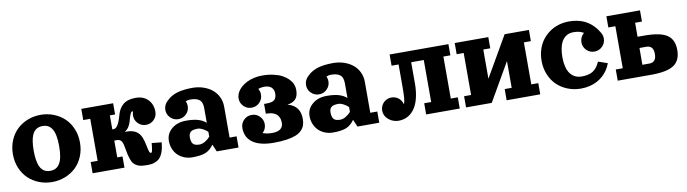

<svg xmlns="http://www.w3.org/2000/svg" viewBox="-29 -883 4718 1319"><g transform="rotate(-10 2330.5 -224.0)"><path d="M167.4 -440.7Q210.2 -457.5 258.3 -457.5Q306.4 -457.5 349.2 -440.7Q392.1 -423.8 423.8 -393.7Q455.6 -363.5 474 -319.3Q492.4 -275.1 492.4 -223.1Q492.4 -171.1 474 -127Q455.6 -82.8 423.8 -52.6Q392.1 -22.5 349.2 -5.6Q306.4 11.2 258.3 11.2Q210.2 11.2 167.4 -5.6Q124.5 -22.5 92.9 -52.6Q61.3 -82.8 42.8 -127Q24.4 -171.1 24.4 -223.1Q24.4 -275.1 42.8 -319.3Q61.3 -363.5 92.9 -393.7Q124.5 -423.8 167.4 -440.7ZM258.3 -379.4Q241.2 -379.4 227.8 -374.5Q214.4 -369.6 203.1 -358.4Q191.9 -347.2 184.7 -329.3Q177.5 -311.5 173.5 -284.9Q169.4 -258.3 169.4 -223.1Q169.4 -188 173.5 -161.4Q177.5 -134.8 184.7 -116.9Q191.9 -99.1 203.1 -87.9Q214.4 -76.7 227.8 -71.8Q241.2 -66.9 258.3 -66.9Q279.8 -66.9 295.7 -75.1Q311.5 -83.3 323.4 -101.3Q335.2 -119.4 341.2 -149.9Q347.2 -180.4 347.2 -223.1Q347.2 -265.9 341.2 -296.4Q335.2 -326.9 323.4 -345Q311.5 -363 295.7 -371.2Q279.8 -379.4 258.3 -379.4Z M541.3 -449.2H763.4V-371.1H726.8V-273.4H736.6Q767.6 -273.4 791.3 -361.3Q797.4 -384 807.3 -401.2Q817.1 -418.5 832.4 -431.8Q847.7 -445.1 870.2 -452Q892.8 -459 922.1 -459Q975.3 -459 1007.3 -426.4Q1039.3 -393.8 1039.3 -341.8Q1039.3 -309.3 1016.5 -286.5Q993.7 -263.7 961.2 -263.7Q928.7 -263.7 905.9 -286.5Q883.1 -309.3 883.1 -341.8Q883.1 -356.7 888.4 -370.6Q885.7 -371.1 883.1 -371.1Q879.2 -371.1 876 -368Q872.8 -365 866.8 -350.2Q860.8 -335.4 853.8 -307.9Q842 -262 807.4 -241.7H817.1Q835.7 -241.7 850.8 -238.8Q866 -235.8 877.2 -230.8Q888.4 -225.8 897.3 -217.5Q906.2 -209.2 912.2 -200.4Q918.2 -191.7 923.2 -178.8Q928.2 -166 931.4 -154.4Q934.6 -142.8 937.7 -127Q945.3 -90.3 949.3 -79.3Q953.4 -68.4 959.2 -68.4Q963.1 -68.4 965.1 -69.9Q967 -71.5 969.1 -78.4Q971.2 -85.2 972.9 -97.9Q974.6 -110.6 976.8 -134L1045.2 -127Q1042.7 -101.6 1038.5 -82.5Q1034.2 -63.5 1025.6 -45.3Q1017.1 -27.1 1004.4 -15.6Q991.7 -4.2 971.9 2.8Q952.1 9.8 926.3 9.8Q899.2 9.8 881 7.4Q862.8 5.1 848.5 -3.3Q834.2 -11.7 826.2 -20.8Q818.1 -29.8 810.8 -50.7Q803.5 -71.5 799.3 -90.8Q795.2 -110.1 788.8 -146.5Q783.9 -173.8 773.2 -184.6Q762.5 -195.3 746.3 -195.3H726.8V-78.1H763.4V0H541.3V-78.1H590.1V-371.1H541.3Z M1510.5 -294.2V-78.1H1559.3V0H1407.2L1385.5 -50.8Q1360.6 -15.1 1327.8 -2Q1294.9 11.2 1236.1 11.2Q1205.6 11.2 1179.3 0.6Q1153.1 -10 1134.6 -28.3Q1116.2 -46.6 1105.8 -72.3Q1095.5 -97.9 1095.5 -127.2Q1095.5 -177.7 1135 -211.1Q1174.6 -244.4 1236.1 -244.4Q1285.6 -244.4 1318.1 -235Q1350.6 -225.6 1373.8 -205.1V-308.6Q1373.8 -330.6 1367.8 -345.3Q1361.8 -360.1 1349.9 -368Q1337.9 -376 1323 -379.2Q1308.1 -382.3 1287.4 -382.3Q1270.8 -382.3 1257.3 -375.2Q1264.9 -359.4 1264.9 -341.8Q1264.9 -309.3 1242.1 -286.5Q1219.2 -263.7 1186.8 -263.7Q1154.3 -263.7 1131.5 -286.5Q1108.6 -309.3 1108.6 -341.8Q1108.6 -358.4 1115.1 -373Q1121.6 -387.7 1133.1 -398.7Q1142.8 -408.9 1153.3 -417.1Q1163.8 -425.3 1179.8 -433.5Q1195.8 -441.7 1214.6 -447Q1233.4 -452.4 1259.6 -455.7Q1285.9 -459 1317.1 -459Q1357.7 -459 1393.3 -447Q1429 -435.1 1454.8 -413.8Q1480.7 -392.6 1495.6 -361.6Q1510.5 -330.6 1510.5 -294.2ZM1373.8 -108.4V-142.1Q1358.6 -156.5 1339.7 -166.4Q1320.8 -176.3 1304.7 -176.3Q1270 -176.3 1255.9 -164.7Q1241.7 -153.1 1241.7 -127.2Q1241.7 -96.2 1253.9 -81.5Q1266.1 -66.9 1299.3 -66.9Q1318.1 -66.9 1338.5 -79Q1358.9 -91.1 1373.8 -108.4Z M1739 -69.1Q1769 -58.3 1803.5 -58.3Q1881.6 -58.3 1881.6 -117.2Q1881.6 -127.4 1879.6 -137.2Q1877.7 -147 1872.2 -157.3Q1866.7 -167.7 1858.3 -175.5Q1849.9 -183.3 1835.7 -188.8Q1821.5 -194.3 1803.5 -195.3L1783.9 -196.3V-264.6H1803.5Q1842.3 -264.6 1857.1 -278.7Q1871.8 -292.7 1871.8 -322.3Q1871.8 -334 1868.4 -343.9Q1865 -353.8 1857.5 -362.4Q1850.1 -371.1 1836.3 -376Q1822.5 -380.9 1803.5 -380.9Q1786.9 -380.9 1762.5 -373.3Q1774.2 -354.5 1774.2 -332Q1774.2 -299.6 1751.3 -276.7Q1728.5 -253.9 1696 -253.9Q1663.6 -253.9 1640.7 -276.7Q1617.9 -299.6 1617.9 -332Q1617.9 -337.2 1618.7 -342.3Q1620.8 -360.4 1630.9 -377.6Q1640.9 -394.8 1657.8 -409.4Q1674.8 -424.1 1696.7 -435.2Q1718.5 -446.3 1746.1 -452.6Q1773.7 -459 1803.5 -459Q1845.9 -459 1881.8 -451Q1917.7 -443.1 1942.5 -429.8Q1967.3 -416.5 1984.7 -398.8Q2002.2 -381.1 2010.3 -361.8Q2018.3 -342.5 2018.3 -322.3Q2018.3 -299.6 2013.2 -283.3Q2008.1 -267.1 1997.8 -256.7Q1987.5 -246.3 1974 -240.5Q1960.4 -234.6 1941.4 -231.7Q1964.8 -225.6 1981.8 -214.7Q1998.8 -203.9 2008.8 -189Q2018.8 -174.1 2023.4 -156.4Q2028.1 -138.7 2028.1 -117.2Q2028.1 -92.8 2021.6 -73.9Q2015.1 -54.9 1999.5 -38.8Q1983.9 -22.7 1958.5 -12.3Q1933.1 -2 1894.2 3.9Q1855.2 9.8 1803.5 9.8Q1708.3 9.8 1658.2 -25.5Q1608.2 -60.8 1608.2 -127Q1608.2 -159.4 1631 -182.3Q1653.8 -205.1 1686.3 -205.1Q1718.8 -205.1 1741.6 -182.3Q1764.4 -159.4 1764.4 -127Q1764.4 -110.1 1757.7 -95.1Q1751 -80.1 1739 -69.1Z M2491.9 -294.2V-78.1H2540.8V0H2388.7L2366.9 -50.8Q2342 -15.1 2309.2 -2Q2276.4 11.2 2217.5 11.2Q2187 11.2 2160.8 0.6Q2134.5 -10 2116.1 -28.3Q2097.7 -46.6 2087.3 -72.3Q2076.9 -97.9 2076.9 -127.2Q2076.9 -177.7 2116.5 -211.1Q2156 -244.4 2217.5 -244.4Q2267.1 -244.4 2299.6 -235Q2332 -225.6 2355.2 -205.1V-308.6Q2355.2 -330.6 2349.2 -345.3Q2343.3 -360.1 2331.3 -368Q2319.3 -376 2304.4 -379.2Q2289.6 -382.3 2268.8 -382.3Q2252.2 -382.3 2238.8 -375.2Q2246.3 -359.4 2246.3 -341.8Q2246.3 -309.3 2223.5 -286.5Q2200.7 -263.7 2168.2 -263.7Q2135.7 -263.7 2112.9 -286.5Q2090.1 -309.3 2090.1 -341.8Q2090.1 -358.4 2096.6 -373Q2103 -387.7 2114.5 -398.7Q2124.3 -408.9 2134.8 -417.1Q2145.3 -425.3 2161.3 -433.5Q2177.2 -441.7 2196 -447Q2214.8 -452.4 2241.1 -455.7Q2267.3 -459 2298.6 -459Q2339.1 -459 2374.8 -447Q2410.4 -435.1 2436.3 -413.8Q2462.2 -392.6 2477.1 -361.6Q2491.9 -330.6 2491.9 -294.2ZM2355.2 -108.4V-142.1Q2340.1 -156.5 2321.2 -166.4Q2302.2 -176.3 2286.1 -176.3Q2251.5 -176.3 2237.3 -164.7Q2223.1 -153.1 2223.1 -127.2Q2223.1 -96.2 2235.4 -81.5Q2247.6 -66.9 2280.8 -66.9Q2299.6 -66.9 2319.9 -79Q2340.3 -91.1 2355.2 -108.4Z M2692.1 -371.1V-449.2H3102.3V-371.1H3053.5V-78.1H3102.3V0H3053.5H2916.7H2867.9V-78.1H2916.7V-371.1H2828.9V-224.6Q2828.9 -175.8 2820.9 -136.6Q2813 -97.4 2799.1 -70.3Q2785.2 -43.2 2765.5 -25Q2745.8 -6.8 2722.7 1.5Q2699.5 9.8 2672.6 9.8Q2655 9.8 2635.3 2.2Q2615.5 -5.4 2597.9 -22.9Q2575 -45.9 2575 -78.1Q2575 -101.8 2588.1 -121.6Q2598.6 -137.7 2615.8 -147Q2633.1 -156.2 2653.1 -156.2Q2669.2 -156.2 2683.1 -150.4Q2700.7 -143.1 2712.9 -128.4Q2725.1 -113.8 2729.2 -95.2Q2736.6 -109.6 2738.8 -138.8Q2741 -168 2741 -224.6V-371.1Z M3429.4 0V-78.1H3478.3V-264.9L3325.4 0H3146.2V-78.1H3195.1V-371.1H3146.2V-449.2H3380.6V-371.1H3331.8V-167.5L3494.4 -449.2H3663.8V-371.1H3615V-78.1H3663.8V0Z M4033 -363.5Q4005.1 -380.9 3962.2 -380.9Q3944.8 -380.9 3929.9 -376.1Q3915 -371.3 3901.5 -359.9Q3887.9 -348.4 3878.4 -330.8Q3868.9 -313.2 3863.3 -286.1Q3857.7 -259 3857.7 -224.6Q3857.7 -190.2 3863.8 -163.3Q3869.9 -136.5 3880 -119.4Q3890.1 -102.3 3904.4 -91.3Q3918.7 -80.3 3933.8 -75.8Q3949 -71.3 3966.6 -71.3Q4018.1 -71.3 4047 -91.2Q4075.9 -111.1 4093.3 -152.6L4158.2 -130.1Q4149.4 -106.4 4135.9 -85.6Q4122.3 -64.7 4103.3 -47.1Q4084.2 -29.5 4060.9 -17Q4037.6 -4.4 4008.3 2.7Q3979 9.8 3946.5 9.8Q3898.4 9.8 3855.6 -7.1Q3812.7 -23.9 3781.1 -54.1Q3749.5 -84.2 3731.1 -128.4Q3712.6 -172.6 3712.6 -224.6Q3712.6 -266.4 3724.4 -303.2Q3736.1 -340.1 3757.4 -368.4Q3778.8 -396.7 3807.6 -417.2Q3836.4 -437.7 3871.6 -448.4Q3906.7 -459 3945.3 -459Q3975.8 -459 4002.7 -453.2Q4029.5 -447.5 4050.7 -437.6Q4071.8 -427.7 4090.1 -413.1Q4108.4 -398.4 4122.2 -382Q4136 -365.5 4147.9 -345Q4160.4 -325.7 4160.4 -302.7Q4160.4 -270.3 4137.6 -247.4Q4114.7 -224.6 4082.3 -224.6Q4049.8 -224.6 4027 -247.4Q4004.2 -270.3 4004.2 -302.7Q4004.2 -320.8 4011.8 -336.7Q4019.5 -352.5 4033 -363.5Z M4204.3 -371.1V-449.2H4438.7V-371.1H4391.1L4390.6 -273.4H4438.7Q4548.6 -273.4 4596.2 -241.7Q4643.8 -210 4643.8 -136.7Q4643.8 -63.5 4596.2 -31.7Q4548.6 0 4438.7 0H4204.3V-78.1H4253.2V-371.1ZM4390.4 -195.3 4389.9 -78.1H4438.7Q4487.5 -78.1 4487.5 -136.7Q4487.5 -195.3 4438.7 -195.3Z"/></g></svg>

Font: Orelega One
Style: Regular
Weight: 400
Version: Version 1.1 ; ttfautohint (v1.8.3)